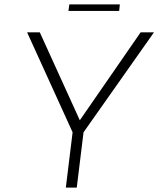

<svg xmlns="http://www.w3.org/2000/svg" viewBox="-20 -858 724 878"><path d="M684 -710 362 -253 331 0H281L312 -253L104 -710H162L345 -308L623 -710ZM528 -838 525 -808H293L297 -838Z"/></svg>

Font: Josefin Sans Light
Style: Italic
Weight: 300
Italic angle: -7°
Designer: Santiago Orozco
Foundry: Typemade
Version: Version 2.000